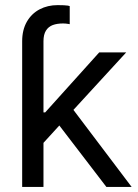

<svg xmlns="http://www.w3.org/2000/svg" viewBox="-20 -737 546 757"><path d="M213.9 -242.2 399.4 0H499L269.5 -303.7L477.5 -530.3H371.1L158.2 -293.9H151.4V-550.8H67.4V0H151.4V-173.8ZM67.4 -503.9H151.4V-574.2C151.4 -591.8 154.6 -605.8 161.1 -616.2C167.6 -626.6 176.6 -634 188 -638.2C199.4 -642.4 212.9 -644.5 228.5 -644.5C235 -644.5 242.2 -643.9 250 -642.6C251.3 -642.6 252.3 -642.4 252.9 -642.1C253.6 -641.8 254.2 -641.6 254.9 -641.6V-712.9L248 -714.8C240.2 -716.1 226.6 -716.8 207 -716.8C181 -716.8 157.4 -711.3 136.2 -700.2C115.1 -689.1 98.3 -672.9 85.9 -651.4C73.6 -629.9 67.4 -604.2 67.4 -574.2Z"/></svg>

Font: Pretendard Variable
Style: Regular
Weight: 400
Designer: Base glyphs from Inter by Rasmus Andersson; Hangeul glyphs from Noto Sans CJK(Source Han Sans) by Jang Soo-young and Kan
Foundry: Kil Hyung-jin
Version: Version 1.309;Glyphs 3.2 (3225)